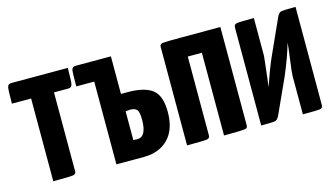

<svg xmlns="http://www.w3.org/2000/svg" viewBox="-64 -704 1582 908"><g transform="rotate(-15 726.5 -250.0)"><path d="M214 -405V-20V-19Q214 -5 200 -2.5Q186 0 102 0V-405H8Q8 -470 11 -485Q14 -500 31 -500H307Q307 -435 303.5 -420Q300 -405 285 -405Z M551 -316Q634 -316 672 -286Q710 -256 710 -177Q710 -91 665.5 -45.5Q621 0 546 0H411V-405H323Q323 -473 326 -486.5Q329 -500 344 -500H518V-316ZM518 -90Q524 -89 537 -89Q583 -89 583 -172Q583 -211 573 -222Q563 -233 539 -233L518 -231Z M1054 -20Q1054 -6 1045 -4Q1033 0 938 0V-405H869V-20V-19Q869 -5 855 -2.5Q841 0 757 0V-480Q757 -481 757 -482Q757 -496 771 -498Q785 -500 869 -500H1054Z M1330 -474Q1339 -494 1350.5 -497Q1362 -500 1422 -500V-20Q1422 -5 1409.5 -2.5Q1397 0 1324 0V-189Q1324 -204 1332.5 -265.5Q1341 -327 1342 -347Q1324 -282 1287 -195L1210 -26Q1201 -6 1189.5 -3Q1178 0 1120 0V-480Q1120 -495 1134 -497.5Q1148 -500 1218 -500V-316Q1218 -309 1201 -166Q1232 -259 1256 -310Z"/></g></svg>

Font: Yanone Kaffeesatz Bold
Style: Regular
Weight: 700
Designer: Yanone (Cyrillic: Daniel Pouzeot)
Foundry: Yanone
Version: Version 1.003;PS 001.003;hotconv 1.0.88;makeotf.lib2.5.64775